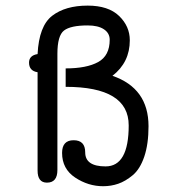

<svg xmlns="http://www.w3.org/2000/svg" viewBox="-20 -641 627 681"><path d="M212.9 -333V-398.4Q287.1 -398.4 328.1 -420.9Q369.1 -443.4 369.1 -500Q369.1 -523.4 348.6 -537.1Q328.1 -550.8 291 -550.8Q230.5 -550.8 207 -532.7Q183.6 -514.6 183.6 -450.2V-38.1Q183.6 6.8 146.5 6.8Q113.3 6.8 113.3 -36.1V-384.8Q83 -389.6 83 -418.9Q83 -444.3 113.3 -449.2Q118.2 -548.8 165 -585Q211.9 -621.1 291 -621.1Q364.3 -621.1 402.3 -584.5Q440.4 -547.9 440.4 -498Q440.4 -419.9 378.9 -372.1Q506.8 -328.1 506.8 -193.4Q506.8 -129.9 491.7 -85.4Q476.6 -41 450.7 -19.5Q424.8 2 399.4 10.7Q374 19.5 345.7 19.5Q293 19.5 246.6 -11.2Q200.2 -42 200.2 -98.6Q200.2 -143.6 241.2 -143.6Q282.2 -143.6 282.2 -100.6Q282.2 -50.8 354.5 -50.8Q436.5 -50.8 436.5 -196.3Q436.5 -333 212.9 -333Z"/></svg>

Font: Jura
Style: DemiBold
Weight: 600
Version: Version 2.4